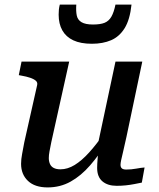

<svg xmlns="http://www.w3.org/2000/svg" viewBox="-20 -807 695 838"><path d="M204 -187Q199 -162 196 -146Q193 -130 193 -117Q193 -103 198 -91.5Q203 -80 214.5 -74Q226 -68 244 -68Q275 -68 306 -87Q337 -106 369.5 -142Q402 -178 438 -230L450 -191Q413 -131 373.5 -85.5Q334 -40 288.5 -14.5Q243 11 188 11Q132 11 102 -17.5Q72 -46 72 -92Q72 -112 76.5 -135Q81 -158 86 -186L142 -435Q145 -447 136.5 -454.5Q128 -462 112 -467.5Q96 -473 73 -477L62 -479L74 -538H282ZM532 -210Q524 -173 518 -148Q512 -123 509 -109Q506 -95 506 -88Q506 -77 512 -72Q518 -67 531 -67Q553 -67 574.5 -71Q596 -75 611 -76L599 -10Q584 -7 566 -3.5Q548 0 529 2Q510 4 489 4Q450 4 427 -15.5Q404 -35 404 -74Q404 -80 404.5 -92Q405 -104 406.5 -120Q408 -136 410 -154L401 -148L484 -538H601ZM381 -616Q429 -616 465 -631.5Q501 -647 524 -684Q547 -721 554 -787H484Q477 -753 466 -734Q455 -715 436.5 -707.5Q418 -700 386 -700Q353 -700 336 -710Q319 -720 315 -739.5Q311 -759 313 -787H241Q238 -775 237 -765Q236 -755 236 -743Q236 -703 252 -674.5Q268 -646 300 -631Q332 -616 381 -616Z"/></svg>

Font: Roboto Serif Medium
Style: Italic
Weight: 500
Italic angle: -10°
Designer: Greg Gazdowicz
Foundry: Commercial Type
Version: Version 1.008